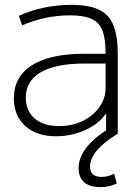

<svg xmlns="http://www.w3.org/2000/svg" viewBox="-20 -550 577 789"><path d="M210 10Q131 10 84 -32Q37 -74 37 -146Q37 -235 111.5 -282Q186 -329 325 -329H414Q414 -390 401 -424Q388 -458 356 -472.5Q324 -487 268 -487Q217 -487 167 -476.5Q117 -466 71 -446L57 -485Q106 -507 161 -518.5Q216 -530 273 -530Q344 -530 386 -510.5Q428 -491 446 -446.5Q464 -402 464 -326V0H416V-82H414Q388 -42 331 -16Q274 10 210 10ZM223 -32Q277 -32 320 -53Q363 -74 388.5 -110Q414 -146 414 -189V-289H330Q209 -289 147.5 -253Q86 -217 86 -149Q86 -95 122 -63.5Q158 -32 223 -32ZM392 219Q349 219 326 199Q303 179 303 141Q303 100 332 60.5Q361 21 417 -15L463 0Q408 33 379 67.5Q350 102 350 135Q350 177 398 177Q424 177 449 164L460 204Q430 219 392 219Z"/></svg>

Font: M PLUS 1 Light
Style: Regular
Weight: 300
Designer: Coji Morishita
Foundry: UNDERFOREST DESIGN
Version: Version 1.001